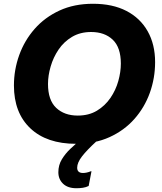

<svg xmlns="http://www.w3.org/2000/svg" viewBox="-20 -752 858 1020"><path d="M54 -298Q54 -381 82 -459Q110 -537 164 -598.5Q218 -660 296 -696Q374 -732 474 -732Q578 -732 651.5 -694Q725 -656 764.5 -586Q804 -516 804 -422Q804 -337 776 -259Q748 -181 694 -120Q640 -59 562 -23.5Q484 12 384 12Q228 12 141 -70.5Q54 -153 54 -298ZM235 -306Q235 -220 278.5 -179Q322 -138 393 -138Q452 -138 495 -164Q538 -190 566.5 -231.5Q595 -273 608.5 -321.5Q622 -370 622 -414Q622 -500 579 -541Q536 -582 464 -582Q406 -582 362.5 -556Q319 -530 291 -488.5Q263 -447 249 -398.5Q235 -350 235 -306ZM451 236Q437 243 420.5 245.5Q404 248 386 248Q340 248 315 224Q290 200 290 163Q290 125 308.5 94.5Q327 64 354 38.5Q381 13 407 -8L491 0Q441 46 415.5 79Q390 112 390 139Q390 167 421 167Q440 167 462 158H466Z"/></svg>

Font: Kufam
Style: Bold Italic
Weight: 700
Italic angle: -11°
Designer: Artur Schmal
Foundry: Original Type
Version: Version 1.301; ttfautohint (v1.8.3)